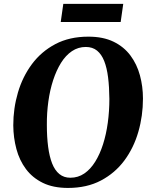

<svg xmlns="http://www.w3.org/2000/svg" viewBox="-20 -938 761 969"><path d="M323 10.5Q248.5 10.5 196 -15.2Q143.5 -41 110.8 -85Q78 -129 62.8 -186Q47.5 -243 47 -305.5Q47 -391 70.5 -471Q94 -551 141.2 -614.5Q188.5 -678 259.5 -715.5Q330.5 -753 426 -753Q500.5 -753 553 -727.5Q605.5 -702 638.2 -658Q671 -614 686.2 -557.8Q701.5 -501.5 701.5 -440.5Q701.5 -353.5 678.2 -272.8Q655 -192 607.8 -128.2Q560.5 -64.5 489.5 -27Q418.5 10.5 323 10.5ZM335 -41Q374 -41 405.2 -62.2Q436.5 -83.5 460.2 -121.5Q484 -159.5 500 -209.8Q516 -260 524 -318.5Q532 -377 532 -439Q531.5 -499 525.5 -547.2Q519.5 -595.5 506 -629.8Q492.5 -664 469.8 -682.5Q447 -701 413 -701Q374.5 -701 343 -679.8Q311.5 -658.5 288 -620.8Q264.5 -583 248.2 -533.2Q232 -483.5 224 -425.8Q216 -368 216.5 -307Q216.5 -246 223 -196.8Q229.5 -147.5 243.2 -112.8Q257 -78 279.8 -59.5Q302.5 -41 335 -41ZM299.5 -918.5H602L589 -827H286.5Z"/></svg>

Font: Merriweather 48pt ExtraBold
Style: Italic
Weight: 800
Italic angle: -7.8°
Version: Version 2.101